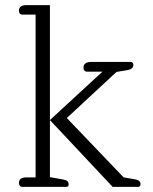

<svg xmlns="http://www.w3.org/2000/svg" viewBox="-20 -730 598 750"><path d="M67 0H239C247 0 248 -5 248 -10C248 -21 242 -26 226 -29L175 -38V-710H82C66 -710 54 -704 54 -689C54 -678 59 -673 67 -673H119V-37H82C66 -37 54 -31 54 -16C54 -6 59 0 67 0ZM420 0H519C527 0 529 -6 529 -11C529 -22 520 -28 505 -30L463 -37L241 -269L435 -449L477 -456C491 -458 501 -465 501 -476C501 -482 498 -488 490 -488H335C318 -488 306 -481 306 -466C306 -456 312 -450 320 -450H380L175 -261Z"/></svg>

Font: Maitree Light
Style: Regular
Weight: 300
Designer: CadsonDemak Team
Foundry: CadsonDemak
Version: Version 1.000;PS 001.000;hotconv 1.0.88;makeotf.lib2.5.64775